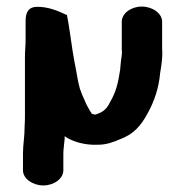

<svg xmlns="http://www.w3.org/2000/svg" viewBox="-20 -463 564 585"><path d="M173 56V5C173 -9 176 -26 177 -40V-48C199 -32 238 -20 279 -22C304 -22 325 -30 344 -38C388 -54 410 -81 430 -118C450 -154 464 -195 468 -241C472 -265 476 -289 474 -314V-397C474 -422 445 -443 412 -443C379 -443 351 -422 351 -397V-311C353 -297 349 -286 348 -272L346 -250C340 -211 334 -184 316 -153C305 -131 296 -122 271 -114C269 -114 266 -114 261 -116H260C259 -117 259 -117 259 -118C253 -126 241 -148 238 -157L230 -175C229 -179 226 -185 223 -194C216 -219 213 -247 207 -274L201 -309C195 -347 191 -383 184 -417C160 -428 127 -444 89 -442C63 -440 58 -420 58 -398V-343C58 -323 56 -310 56 -290V-118C56 -104 56 -91 55 -77C55 -45 50 -23 50 5V56C50 81 79 102 112 102C145 102 173 81 173 56Z"/></svg>

Font: Blanket
Style: Sik
Weight: 700
Foundry: Cannot Into Space Fonts
Version: Version 0.9